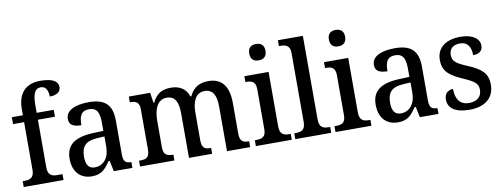

<svg xmlns="http://www.w3.org/2000/svg" viewBox="-63 -1106 3802 1453"><g transform="rotate(-10 1838.0 -380.0)"><path d="M23 0H329V-45H290C253 -45 217 -53 217 -115V-483H348V-536H217V-594C217 -679 234 -721 281 -721C324 -721 336 -678 336 -640C393 -640 421 -663 421 -699C421 -738 389 -770 285 -770C172 -770 111 -703 111 -583V-536H26V-483H111V-115C111 -53 74 -45 38 -45H23Z M547 10C622 10 650 -26 690 -82H698L715 0H858V-45H855C813 -45 797 -61 797 -116V-374C797 -501 737 -547 618 -547C519 -547 441 -518 441 -449C441 -404 472 -385 534 -385C534 -450 548 -494 611 -494C678 -494 690 -446 690 -373V-314L613 -311C471 -306 402 -257 402 -151C402 -41 465 10 547 10ZM579 -53C533 -53 512 -85 512 -146C512 -223 543 -263 638 -268L691 -271V-191C691 -108 647 -53 579 -53Z M917 0H1181V-45H1178C1137 -45 1105 -53 1105 -111V-317C1105 -402 1131 -478 1205 -478C1270 -478 1293 -428 1293 -341V0H1471V-45H1468C1426 -45 1400 -54 1400 -116V-330C1400 -409 1425 -478 1496 -478C1561 -478 1585 -428 1585 -341V0H1763V-45H1760C1719 -45 1692 -54 1692 -116V-351C1692 -488 1634 -547 1538 -547C1475 -547 1424 -526 1391 -456H1385C1362 -522 1311 -547 1250 -547C1184 -547 1140 -526 1106 -457H1101L1089 -536H925V-492H928C969 -492 998 -483 998 -425V-116C998 -54 970 -45 928 -45H917Z M1941 -635C1976 -635 2004 -652 2004 -698C2004 -745 1976 -761 1941 -761C1906 -761 1879 -745 1879 -698C1879 -652 1906 -635 1941 -635ZM1807 0H2083V-45H2072C2031 -45 1999 -55 1999 -117V-536H1813V-491H1820C1860 -491 1892 -481 1892 -423V-113C1892 -55 1860 -45 1819 -45H1807Z M2110 0H2386V-45H2375C2334 -45 2302 -55 2302 -117V-760H2110V-715H2122C2158 -715 2195 -707 2195 -649V-117C2195 -55 2163 -45 2122 -45H2110Z M2553 -635C2588 -635 2616 -652 2616 -698C2616 -745 2588 -761 2553 -761C2518 -761 2491 -745 2491 -698C2491 -652 2518 -635 2553 -635ZM2419 0H2695V-45H2684C2643 -45 2611 -55 2611 -117V-536H2425V-491H2432C2472 -491 2504 -481 2504 -423V-113C2504 -55 2472 -45 2431 -45H2419Z M2899 10C2974 10 3002 -26 3042 -82H3050L3067 0H3210V-45H3207C3165 -45 3149 -61 3149 -116V-374C3149 -501 3089 -547 2970 -547C2871 -547 2793 -518 2793 -449C2793 -404 2824 -385 2886 -385C2886 -450 2900 -494 2963 -494C3030 -494 3042 -446 3042 -373V-314L2965 -311C2823 -306 2754 -257 2754 -151C2754 -41 2817 10 2899 10ZM2931 -53C2885 -53 2864 -85 2864 -146C2864 -223 2895 -263 2990 -268L3043 -271V-191C3043 -108 2999 -53 2931 -53Z M3449 10C3566 10 3639 -47 3639 -150C3639 -238 3592 -276 3493 -318C3410 -353 3379 -372 3379 -422C3379 -467 3405 -497 3463 -497C3517 -497 3546 -459 3546 -392C3594 -392 3620 -415 3620 -453C3620 -503 3572 -546 3474 -546C3364 -546 3291 -495 3291 -400C3291 -312 3338 -276 3439 -231C3525 -193 3551 -174 3551 -126C3551 -75 3518 -41 3453 -41C3381 -41 3351 -93 3351 -167C3321 -167 3284 -150 3284 -97C3284 -28 3342 10 3449 10Z"/></g></svg>

Font: Noto Serif Bengali SemiCondensed
Style: Regular
Weight: 400
Width: 4
Designer: Juan Bruce, Universal Thirst, Indian Type Foundry and the Monotype Design Team.
Foundry: Monotype Imaging Inc.
Version: Version 2.003